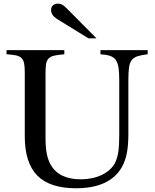

<svg xmlns="http://www.w3.org/2000/svg" viewBox="-20 -1012 845 1048"><path d="M680.7 -283.2Q680.7 -218.8 672.4 -176.3Q664.1 -133.8 644.5 -98.6Q578.1 15.6 394.5 15.6Q252 15.6 183.6 -53.7Q115.2 -123 115.2 -268.6V-616.2Q115.2 -646.5 111.8 -665Q108.4 -683.6 98.1 -694.3Q87.9 -705.1 68.4 -709.5Q48.8 -713.9 15.6 -715.8V-738.3H331.1V-715.8Q296.9 -712.9 276.9 -708.5Q256.8 -704.1 246.1 -693.4Q235.4 -682.6 231.9 -664.6Q228.5 -646.5 228.5 -616.2V-259.8Q228.5 -207 235.4 -172.9Q242.2 -138.7 256.8 -112.3Q302.7 -33.2 420.9 -33.2Q484.4 -33.2 534.2 -56.6Q584 -80.1 606.4 -120.1Q620.1 -146.5 625.5 -181.2Q630.9 -215.8 630.9 -273.4V-574.2Q630.9 -616.2 627 -642.6Q623 -668.9 611.8 -684.6Q600.6 -700.2 580.6 -707Q560.5 -713.9 528.3 -715.8V-738.3H786.1V-715.8Q752 -711.9 731 -705.1Q710 -698.2 698.7 -683.6Q687.5 -668.9 684.1 -642.6Q680.7 -616.2 680.7 -574.2ZM462.9 -802.7 290 -909.2Q258.8 -929.7 258.8 -957Q258.8 -973.6 269 -982.9Q279.3 -992.2 296.9 -992.2Q308.6 -992.2 318.4 -987.3Q328.1 -982.4 343.8 -966.8L506.8 -802.7Z"/></svg>

Font: Jomolhari
Style: Regular
Weight: 400
Designer: Christopher J. Fynn
Foundry: Christopher  J.  Fynn (Karma Drubgy¸ Tenzin).
Version: Version 1.000